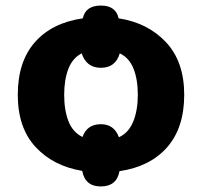

<svg xmlns="http://www.w3.org/2000/svg" viewBox="-20 -616 727 691"><path d="M643 -275Q643 -394 577.5 -464Q512 -534 407 -550Q397 -596 343 -596Q288 -596 278 -550Q167 -534 105.5 -464Q44 -394 44 -275Q44 -156 108 -87Q172 -18 276 -1Q286 55 343 55Q400 55 410 0Q520 -16 581.5 -86Q643 -156 643 -275ZM476 -275Q476 -219 459.5 -178.5Q443 -138 408 -122Q391 -169 343 -169Q293 -169 277 -123Q242 -140 226.5 -179.5Q211 -219 211 -275Q211 -329 226 -368Q241 -407 274 -424Q291 -372 343 -372Q396 -372 411 -424Q445 -408 460.5 -369Q476 -330 476 -275Z"/></svg>

Font: Noto Sans UI Extra
Style: Regular
Weight: 800
Designer: Monotype Design Team
Foundry: Monotype Imaging Inc.
Version: Version 1.901